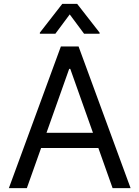

<svg xmlns="http://www.w3.org/2000/svg" viewBox="-20 -966 716 986"><path d="M292.6 -727.3H383.5L650.6 0H558.2L485.1 -206H191.1L117.9 0H25.6ZM457.4 -284.1 340.9 -612.2H335.2L218.8 -284.1ZM184.7 -798.3 299.7 -946H376.4L491.5 -798.3V-792.6H411.9L338.1 -892L264.2 -792.6H184.7Z"/></svg>

Font: Inter P
Style: Regular
Weight: 400
Designer: Rasmus Andersson
Foundry: rsms
Version: Version 3.018;git-588b23468